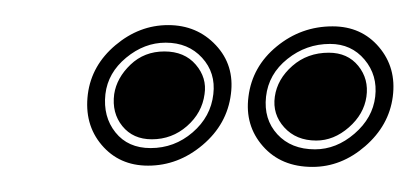

<svg xmlns="http://www.w3.org/2000/svg" viewBox="-20 -681 334 153"><path d="M98 -549Q75 -549 61 -565.5Q47 -582 50 -606Q53 -629 72 -645Q91 -661 114 -661Q137 -661 152 -645Q167 -629 164 -606Q161 -582 141.5 -565.5Q122 -549 98 -549ZM229 -548Q204 -548 189.5 -564.5Q175 -581 178 -604Q181 -628 200.5 -644Q220 -660 245 -660Q268 -660 282 -643.5Q296 -627 293 -604Q290 -581 271 -564.5Q252 -548 229 -548ZM100 -563Q119 -563 133.5 -575.5Q148 -588 150 -606Q152 -623 141 -635Q130 -647 112 -647Q95 -647 80.5 -635Q66 -623 64 -606Q62 -588 72 -575.5Q82 -563 100 -563ZM231 -562Q248 -562 262.5 -574.5Q277 -587 279 -604Q281 -621 270.5 -633.5Q260 -646 243 -646Q224 -646 209 -634Q194 -622 192 -604Q190 -586 201 -574Q212 -562 231 -562ZM101 -570Q86 -570 77.5 -580.5Q69 -591 71 -606Q73 -619 84 -629.5Q95 -640 111 -640Q127 -640 136 -629.5Q145 -619 143 -606Q141 -591 129 -580.5Q117 -570 101 -570ZM232 -569Q216 -569 206.5 -579.5Q197 -590 199 -604Q201 -618 213 -628.5Q225 -639 242 -639Q257 -639 265.5 -628.5Q274 -618 272 -604Q270 -590 258 -579.5Q246 -569 232 -569Z"/></svg>

Font: Alumni Sans Collegiate One SC
Style: Italic
Weight: 400
Italic angle: -8°
Designer: Robert E. Leuschke
Foundry: Robert E. Leuschke
Version: Version 1.100